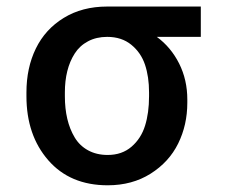

<svg xmlns="http://www.w3.org/2000/svg" viewBox="-20 -548 684 578"><path d="M59.6 -258.3V-270Q59.6 -343.8 87.9 -401.9Q116.2 -460 171.9 -494.1Q227.5 -528.3 302.7 -528.3H584.5V-437H452.1Q494.6 -405.8 519.3 -356.7Q543.9 -307.6 543.9 -248.5V-238.8Q543.9 -171.9 516.4 -116Q488.8 -60.1 433.3 -25.1Q377.9 9.8 304.2 9.8Q190.9 9.8 125.2 -65.7Q59.6 -141.1 59.6 -258.3ZM175.3 -270V-258.3Q175.3 -221.2 182.6 -190.2Q189.9 -159.2 204.8 -134.3Q219.7 -109.4 245.1 -95.5Q270.5 -81.5 304.2 -81.5Q347.2 -81.5 376 -106.4Q404.8 -131.3 416.7 -169.7Q428.7 -208 428.7 -258.3V-270Q428.7 -316.9 416.5 -353.3Q404.3 -389.6 375.2 -413.3Q346.2 -437 302.7 -437Q270 -437 244.9 -423.6Q219.7 -410.2 204.8 -386.7Q189.9 -363.3 182.6 -334Q175.3 -304.7 175.3 -270Z"/></svg>

Font: Karasuma Gothic
Style: Regular
Weight: 500
Designer: Rasmus Andersson / Ryoko Nishizuka
Foundry: Genbu
Version: Version 1.00